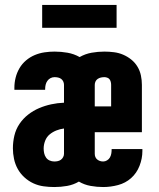

<svg xmlns="http://www.w3.org/2000/svg" viewBox="-20 -746 640 774"><path d="M199 8Q177 8 155.5 5Q134 2 114.5 -7Q95 -16 78.5 -31Q62 -46 51.5 -65Q41 -84 36.5 -105.5Q32 -127 32 -148Q32 -174 38 -199.5Q44 -225 58.5 -246.5Q73 -268 93.5 -284Q114 -300 137.5 -310Q161 -320 186.5 -325.5Q212 -331 238 -332V-404Q238 -411 235 -417.5Q232 -424 226.5 -428Q221 -432 214 -433.5Q207 -435 200 -435Q191 -435 183.5 -431Q176 -427 171 -420Q166 -413 164 -404.5Q162 -396 162 -387Q162 -386 162 -385.5Q162 -385 162 -384H38Q38 -386 38 -388Q38 -390 38 -393Q38 -413 43 -433Q48 -453 58.5 -471Q69 -489 85 -502.5Q101 -516 120 -524Q139 -532 159.5 -535Q180 -538 200 -538Q226 -538 252 -533.5Q278 -529 301 -516Q324 -529 349.5 -533.5Q375 -538 401 -538Q420 -538 439.5 -535.5Q459 -533 476.5 -525.5Q494 -518 509 -506Q524 -494 534 -477.5Q544 -461 548 -442Q552 -423 552 -404V-213H362V-126Q362 -119 364.5 -113Q367 -107 372 -103Q377 -99 383 -97Q389 -95 396 -95Q404 -95 411.5 -99.5Q419 -104 423 -111Q427 -118 428.5 -126Q430 -134 430 -143Q430 -143 430 -144Q430 -145 430 -145H554Q554 -143 554 -141Q554 -139 554 -137Q554 -107 542.5 -77.5Q531 -48 508.5 -28Q486 -8 456 0Q426 8 396 8Q371 8 345.5 3.5Q320 -1 298 -14Q276 -1 250.5 3.5Q225 8 199 8ZM428 -317V-404Q428 -410 426.5 -416Q425 -422 421.5 -426.5Q418 -431 412 -433Q406 -435 401 -435Q394 -435 387 -433.5Q380 -432 374 -428Q368 -424 365 -417.5Q362 -411 362 -404V-317ZM199 -95Q206 -95 213 -96.5Q220 -98 225.5 -102Q231 -106 234.5 -112.5Q238 -119 238 -126V-228Q222 -226 207 -220Q192 -214 180 -204Q168 -194 162 -178.5Q156 -163 156 -147Q156 -138 158 -128.5Q160 -119 165.5 -111Q171 -103 180 -99Q189 -95 199 -95ZM150 -634V-726H450V-634Z"/></svg>

Font: Iosevka Slab XBdEx
Style: Regular
Weight: 800
Width: 7
Monospace: yes
Designer: Belleve Invis
Foundry: Belleve Invis
Version: Version 11.1.0; ttfautohint (v1.8.3)